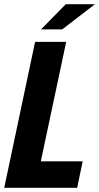

<svg xmlns="http://www.w3.org/2000/svg" viewBox="-25 -888 469 908"><path d="M141 -690H288L168 -125H366L340 0H-5ZM286 -868H424L269 -749H169Z"/></svg>

Font: Decalotype
Style: Bold Italic
Weight: 700
Italic angle: -12°
Designer: Alfredo Marco Pradil
Foundry: Alfredo Marco Pradil
Version: Version 1.0